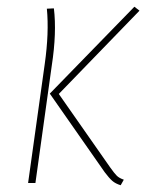

<svg xmlns="http://www.w3.org/2000/svg" viewBox="-20 -547 447 574"><path d="M340.8 6.8Q325.2 2 315.7 -6.3Q306.2 -14.6 293 -32.2L128.9 -267.1L381.8 -526.9L397 -515.1L155.8 -266.1L309.1 -46.9Q322.3 -28.3 329.3 -21.5Q336.4 -14.6 350.1 -9.8ZM64 0 113.8 -356Q127 -449.2 120.1 -521L141.1 -522Q149.9 -449.2 134.8 -351.1L85.9 0Z"/></svg>

Font: Fira Sans Compressed Thin
Style: Italic
Weight: 100
Width: 3
Italic angle: -8°
Designer: Carrois Corporate & Edenspiekermann AG
Foundry: Carrois Corporate GbR & Edenspiekermann AG
Version: Version 4.203;PS 004.203;hotconv 1.0.88;makeotf.lib2.5.64775